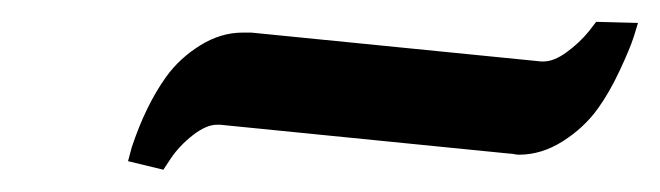

<svg xmlns="http://www.w3.org/2000/svg" viewBox="-20 -391 602 175"><path d="M96.7 -244.1Q96.7 -244.6 100.1 -256.8Q112.8 -294.9 131.3 -320.8Q143.6 -337.9 162.4 -349.6Q181.2 -361.3 201.2 -361.3H209L473.1 -335H475.6Q484.9 -335 496.6 -343.5Q508.3 -352.1 516.6 -362.3L523.4 -371.1L561.5 -370.1Q561 -368.7 559.8 -364.5Q558.6 -360.4 557.6 -357.4Q554.2 -346.7 544.7 -326.4Q535.2 -306.2 524.9 -292Q512.2 -274.4 492.9 -262.2Q473.6 -250 453.1 -250Q450.7 -250 448.7 -250.5Q446.8 -251 444.3 -251L180.7 -277.3H177.7Q168 -277.3 155.8 -267.8Q143.6 -258.3 135.7 -246.6L128.9 -236.3Z"/></svg>

Font: Neuton
Style: Italic
Weight: 400
Italic angle: -9°
Designer: Brian M Zick
Version: Version 1.32